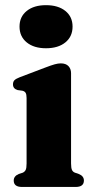

<svg xmlns="http://www.w3.org/2000/svg" viewBox="-20 -742 376 762"><path d="M162.5 -550.5Q114.5 -550.5 86 -573.8Q57.5 -597 57.5 -636.5Q57.5 -675.5 86 -698.5Q114.5 -721.5 162.5 -721.5Q211 -721.5 239.5 -698.5Q268 -675.5 268 -636.5Q268 -597 239.5 -573.8Q211 -550.5 162.5 -550.5ZM262 -451.5V-93.5Q262 -75 265.8 -67.2Q269.5 -59.5 278 -56.5L292.5 -51.5Q313 -43.5 313 -25.5Q313 0 280 0H67.5Q34.5 0 34.5 -25.5Q34.5 -43 54.5 -51.5L70 -56.5Q78 -60 81.8 -67.5Q85.5 -75 85.5 -93V-353Q85.5 -367.5 81.5 -373.8Q77.5 -380 68.5 -382L50 -384.5Q31.5 -390 31.5 -407Q31.5 -417.5 37.2 -423.5Q43 -429.5 58.5 -435.5L160 -474Q183.5 -483 197.2 -486.8Q211 -490.5 221 -490.5Q241.5 -490.5 251.8 -479.5Q262 -468.5 262 -451.5Z"/></svg>

Font: Fraunces 9pt
Style: Bold
Weight: 700
Version: Version 1.000;[b76b70a41]